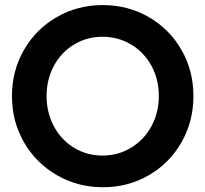

<svg xmlns="http://www.w3.org/2000/svg" viewBox="-20 -748 829 775"><path d="M28.3 -360.4Q28.3 -462.4 76.7 -546.4Q125 -630.4 209 -679Q293 -727.5 394.5 -727.5Q496.6 -727.5 580.6 -679Q664.6 -630.4 712.6 -546.4Q760.7 -462.4 760.7 -360.4Q760.7 -257.8 712.6 -173.6Q664.6 -89.4 580.8 -40.8Q497.1 7.8 395.5 7.8Q293.9 7.8 209.7 -40.8Q125.5 -89.4 76.9 -173.6Q28.3 -257.8 28.3 -360.4ZM621.1 -360.4Q621.1 -428.2 591.1 -482.9Q561 -537.6 508.8 -568.6Q456.5 -599.6 393.6 -599.6Q331.1 -599.6 279.3 -568.6Q227.5 -537.6 197.8 -482.7Q168 -427.7 168 -360.4Q168 -293.5 197.5 -238.3Q227.1 -183.1 278.8 -151.6Q330.6 -120.1 393.6 -120.1Q457 -120.1 509.3 -151.9Q561.5 -183.6 591.3 -238.5Q621.1 -293.5 621.1 -360.4Z"/></svg>

Font: Reddit Sans Strawberry
Style: Bold
Weight: 700
Designer: Stephen Hutchings
Foundry: Reddit
Version: Version 1.013